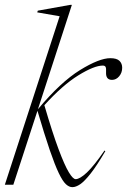

<svg xmlns="http://www.w3.org/2000/svg" viewBox="-28 -762 524 792"><path d="M268.5 -742 128.5 -311.5Q222 -423.5 301.8 -472.8Q381.5 -522 427 -522Q453.5 -522 464.8 -511Q476 -500 476 -482.5Q476 -462 463.5 -447.2Q451 -432.5 434 -432.5Q408 -432.5 409.5 -464Q410.5 -480.5 407.5 -486Q404.5 -491.5 396 -491.5Q360.5 -491.5 295.2 -451.2Q230 -411 155 -328Q188.5 -213.5 213.5 -146.8Q238.5 -80 255.8 -51.5Q273 -23 284 -23Q301 -23 330 -50Q359 -77 403 -141L406.5 -138.5Q371 -78 345.8 -46Q320.5 -14 302.8 -2Q285 10 270.5 10Q257 10 243.8 -2.2Q230.5 -14.5 214.5 -47.8Q198.5 -81 177.2 -143Q156 -205 126.5 -305L27 0H-8L218 -695L125.5 -711L128 -718L262 -742Z"/></svg>

Font: Newsreader Display ExtraLight
Style: Italic
Weight: 275
Italic angle: -17°
Designer: Hugues Gentile
Foundry: Production Type
Version: Version 1.002